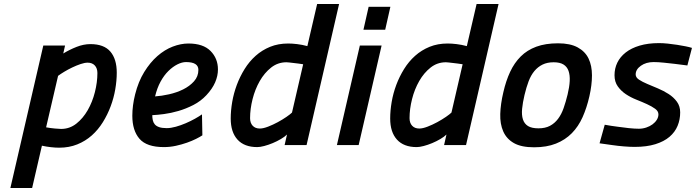

<svg xmlns="http://www.w3.org/2000/svg" viewBox="-20 -727 3487 962"><path d="M197 -499H306L297 -459Q328 -478 363.5 -492Q399 -506 433 -506Q501 -506 533 -468.5Q565 -431 565 -363Q565 -323 557.5 -279.5Q550 -236 534.5 -194.5Q519 -153 495.5 -115Q472 -77 440 -48.5Q408 -20 367 -3.5Q326 13 277 13Q258 13 235.5 10.5Q213 8 190 3L141 215H32ZM419 -413Q404 -413 383.5 -406Q363 -399 342 -389Q321 -379 302 -367.5Q283 -356 271 -347L211 -89Q233 -85 255.5 -83Q278 -81 286 -81Q329 -81 362.5 -107.5Q396 -134 419.5 -175Q443 -216 455.5 -265.5Q468 -315 468 -361Q468 -385 455 -399Q442 -413 419 -413Z M994 -49Q982 -41 962 -31Q942 -21 916.5 -12Q891 -3 861.5 3.5Q832 10 801 10Q715 10 679 -31.5Q643 -73 643 -147Q643 -198 657 -254Q673 -318 702.5 -366Q732 -414 768.5 -446Q805 -478 845.5 -493.5Q886 -509 924 -509Q998 -509 1035 -471.5Q1072 -434 1072 -379Q1072 -347 1058 -314.5Q1044 -282 1014 -250Q986 -220 949 -201Q912 -182 874 -171Q836 -160 801.5 -155.5Q767 -151 743 -150Q743 -137 745.5 -125Q748 -113 755.5 -104Q763 -95 777.5 -90Q792 -85 815 -85Q836 -85 861 -92Q886 -99 910.5 -109.5Q935 -120 956.5 -132Q978 -144 992 -154ZM912 -416Q892 -416 869 -404.5Q846 -393 824 -371.5Q802 -350 784.5 -318Q767 -286 757 -244Q789 -246 827 -254.5Q865 -263 897.5 -279Q930 -295 952 -319.5Q974 -344 974 -377Q974 -416 912 -416Z M1516 0H1406L1418 -53Q1407 -42 1387.5 -30.5Q1368 -19 1346.5 -10Q1325 -1 1304 4.5Q1283 10 1269 10Q1204 10 1170 -27.5Q1136 -65 1136 -133Q1136 -173 1143.5 -216.5Q1151 -260 1166.5 -301.5Q1182 -343 1205.5 -381Q1229 -419 1261 -447.5Q1293 -476 1333.5 -492.5Q1374 -509 1424 -509Q1444 -509 1469 -506Q1494 -503 1520 -496L1569 -707H1679ZM1282 -83Q1299 -83 1323.5 -92.5Q1348 -102 1372 -115Q1396 -128 1415.5 -141.5Q1435 -155 1443 -163L1499 -405Q1488 -407 1475 -408.5Q1462 -410 1450 -411.5Q1438 -413 1428.5 -414Q1419 -415 1415 -415Q1372 -415 1338.5 -388.5Q1305 -362 1281.5 -321Q1258 -280 1245.5 -230.5Q1233 -181 1233 -135Q1233 -111 1246 -97Q1259 -83 1282 -83Z M1783 -499H1892L1777 0H1668ZM1827 -693H1936L1910 -578H1801Z M2315 0H2205L2217 -53Q2206 -42 2186.5 -30.5Q2167 -19 2145.5 -10Q2124 -1 2103 4.5Q2082 10 2068 10Q2003 10 1969 -27.5Q1935 -65 1935 -133Q1935 -173 1942.5 -216.5Q1950 -260 1965.5 -301.5Q1981 -343 2004.5 -381Q2028 -419 2060 -447.5Q2092 -476 2132.5 -492.5Q2173 -509 2223 -509Q2243 -509 2268 -506Q2293 -503 2319 -496L2368 -707H2478ZM2081 -83Q2098 -83 2122.5 -92.5Q2147 -102 2171 -115Q2195 -128 2214.5 -141.5Q2234 -155 2242 -163L2298 -405Q2287 -407 2274 -408.5Q2261 -410 2249 -411.5Q2237 -413 2227.5 -414Q2218 -415 2214 -415Q2171 -415 2137.5 -388.5Q2104 -362 2080.5 -321Q2057 -280 2044.5 -230.5Q2032 -181 2032 -135Q2032 -111 2045 -97Q2058 -83 2081 -83Z M2776 -510Q2837 -510 2874.5 -489.5Q2912 -469 2929 -433.5Q2946 -398 2946 -349.5Q2946 -301 2933 -244Q2920 -187 2899 -140Q2878 -93 2845 -59.5Q2812 -26 2765.5 -7.5Q2719 11 2656 11Q2592 11 2555 -10Q2518 -31 2501.5 -68.5Q2485 -106 2486.5 -156Q2488 -206 2502 -265Q2515 -322 2536 -367Q2557 -412 2589 -444Q2621 -476 2667 -493Q2713 -510 2776 -510ZM2678 -84Q2712 -84 2735.5 -96.5Q2759 -109 2776 -131.5Q2793 -154 2804 -185.5Q2815 -217 2824 -254Q2833 -291 2834.5 -321Q2836 -351 2828.5 -372Q2821 -393 2803 -404Q2785 -415 2754 -415Q2722 -415 2698.5 -403.5Q2675 -392 2657.5 -371Q2640 -350 2628.5 -319.5Q2617 -289 2608 -251Q2599 -213 2596 -182Q2593 -151 2600 -129Q2607 -107 2625.5 -95.5Q2644 -84 2678 -84Z M3424 -399Q3392 -403 3361 -407Q3335 -410 3306 -413Q3277 -416 3255 -416Q3217 -416 3191 -397.5Q3165 -379 3165 -354Q3165 -339 3181.5 -328Q3198 -317 3223 -306.5Q3248 -296 3276.5 -284Q3305 -272 3330 -256Q3355 -240 3371.5 -217.5Q3388 -195 3388 -164Q3388 -128 3375 -96.5Q3362 -65 3334.5 -41.5Q3307 -18 3263.5 -4.5Q3220 9 3160 9Q3136 9 3105.5 6.5Q3075 4 3048 0Q3016 -4 2984 -9L3010 -102Q3043 -96 3075 -92Q3102 -88 3131 -85Q3160 -82 3181 -82Q3200 -82 3218 -88Q3236 -94 3249.5 -104Q3263 -114 3271 -127Q3279 -140 3279 -154Q3279 -170 3262.5 -182Q3246 -194 3222 -205Q3198 -216 3169 -227.5Q3140 -239 3116 -255Q3092 -271 3075.5 -294Q3059 -317 3059 -350Q3059 -384 3073 -413Q3087 -442 3115 -464Q3143 -486 3185 -498.5Q3227 -511 3282 -511Q3302 -511 3326 -508.5Q3350 -506 3372.5 -502.5Q3395 -499 3415 -495Q3435 -491 3447 -487Z"/></svg>

Font: Panefresco 750wt
Style: Italic
Weight: 750
Foundry: Campivisivi & Chank Co
Version: Version 1.000